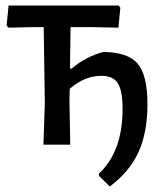

<svg xmlns="http://www.w3.org/2000/svg" viewBox="-20 -523 596 694"><path d="M352 -335Q441 -335 477 -293.5Q513 -252 513 -147Q513 -44 480.5 27Q448 98 377 151L338 113V104Q423 25 423 -129Q423 -195 406 -222Q389 -249 346 -249Q286 -249 232 -202L231 -159L234 0H137L142 -150L138 -425H101L11 -423L4 -431L11 -503H409L415 -495L408 -423L307 -425H235L233 -275H239Q288 -317 352 -335Z"/></svg>

Font: Alegreya Sans SC Medium
Style: Regular
Weight: 500
Designer: Juan Pablo del Peral
Foundry: Huerta Tipografica
Version: Version 2.001;PS 002.001;hotconv 1.0.88;makeotf.lib2.5.64775